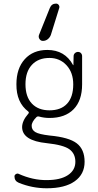

<svg xmlns="http://www.w3.org/2000/svg" viewBox="-20 -805 540 1056"><path d="M253.9 -760.7Q263.7 -785.2 288.1 -785.2Q297.9 -785.2 303.2 -777.3Q308.6 -769.5 305.7 -760.7L259.8 -613.3Q254.9 -599.6 243.2 -589.8Q231.4 -580.1 215.8 -580.1Q204.1 -580.1 197.3 -590.3Q190.4 -600.6 194.3 -612.3ZM120.1 -341.8Q120.1 -272.5 155.3 -235.4Q190.4 -198.2 252 -198.2Q315.4 -198.2 349.1 -234.9Q382.8 -271.5 382.8 -340.8Q382.8 -406.2 345.7 -446.3Q308.6 -486.3 252 -486.3Q190.4 -486.3 155.3 -448.2Q120.1 -410.2 120.1 -341.8ZM83 200.2Q59.6 190.4 59.6 165Q59.6 157.2 67.9 152.3Q76.2 147.5 83 151.4Q161.1 186.5 237.3 185.5Q312.5 185.5 353.5 158.2Q394.5 130.9 394.5 85Q394.5 40 361.8 16.1Q329.1 -7.8 237.3 -17.6Q102.5 -31.2 101.6 -105.5Q101.6 -140.6 135.7 -179.7Q141.6 -185.5 135.7 -191.4Q69.3 -241.2 70.3 -341.8Q70.3 -428.7 116.2 -479.5Q162.1 -530.3 240.2 -530.3Q336.9 -530.3 381.8 -447.3Q381.8 -446.3 382.8 -446.3Q383.8 -446.3 383.8 -447.3L384.8 -496.1Q384.8 -505.9 392.1 -512.7Q399.4 -519.5 409.2 -519.5Q418.9 -519.5 425.3 -512.7Q431.6 -505.9 431.6 -496.1V-340.8Q431.6 -252 384.8 -204.1Q337.9 -156.2 252 -156.2Q222.7 -156.2 194.3 -164.1Q186.5 -166 180.7 -161.1Q153.3 -133.8 154.3 -112.3Q154.3 -90.8 174.3 -78.6Q194.3 -66.4 252.9 -59.6Q359.4 -49.8 402.3 -16.6Q445.3 16.6 445.3 85Q445.3 153.3 391.1 191.9Q336.9 230.5 237.3 230.5Q157.2 230.5 83 200.2Z"/></svg>

Font: Rounded Mgen+ 2m light
Style: Regular
Weight: 200
Designer: [Source Han Sans]
Ryoko NISHIZUKA  (kana & ideographs); Paul D. Hunt (Latin, Greek & Cyrillic); Wenlong ZHANG  (bopomofo
Version: Version 1.059.20150602